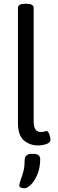

<svg xmlns="http://www.w3.org/2000/svg" viewBox="-20 -772 310 1027"><path d="M76 -115V-730Q76 -752 116 -752H120Q160 -752 160 -730V-123Q160 -66 197 -66Q209 -66 217 -68.5Q225 -71 229 -71Q238 -71 244 -52.5Q250 -34 250 -24Q250 -9 228 -1.5Q206 6 182 6Q141 6 108.5 -20.5Q76 -47 76 -115ZM83 220Q83 214 86.5 203.5Q90 193 91 189Q101 163 106.5 139Q112 115 112 83Q112 68 121.5 59.5Q131 51 150 51H160Q177 51 186 58.5Q195 66 195 79Q195 124 180.5 159.5Q166 195 146 215Q126 235 111 235Q100 235 91.5 231.5Q83 228 83 220Z"/></svg>

Font: Asap Condensed
Style: Regular
Weight: 400
Designer: Pablo Cosgaya
Foundry: Omnibus-Type
Version: Version 1.010; ttfautohint (v1.8)